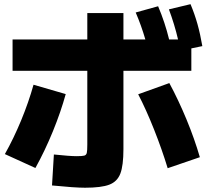

<svg xmlns="http://www.w3.org/2000/svg" viewBox="-20 -837 978 903"><path d="M224.6 35.2 233.4 -110.4Q308.6 -102.5 340.8 -102.5Q367.7 -102.5 376.7 -105.2Q385.7 -107.9 388.2 -117.9Q390.6 -127.9 390.6 -157.2V-503.9H39.1V-651.4H390.6V-775.4H560.5V-651.4H663.6Q644.5 -717.3 618.2 -778.3L723.6 -807.6Q755.9 -731.4 775.4 -651.4H817.4Q800.8 -722.2 774.4 -793L876 -817.4Q895.5 -771 908.7 -723.9Q921.9 -676.8 931.6 -620.1L879.9 -609.4V-503.9H560.5V-135.7Q560.5 -58.6 546.1 -20.8Q531.7 17.1 494.1 31.5Q456.5 45.9 379.9 45.9Q332 45.9 224.6 35.2ZM137.7 -438.5 289.1 -394.5Q266.1 -311 228.8 -219.5Q191.4 -127.9 146.5 -46.9L2.9 -112.3Q44.4 -186 79.6 -271.2Q114.7 -356.4 137.7 -438.5ZM629.9 -393.6 776.4 -446.3Q819.8 -365.7 857.4 -274.7Q895 -183.6 919.9 -97.7L768.6 -45.9Q741.7 -134.3 704.6 -227.8Q667.5 -321.3 629.9 -393.6Z"/></svg>

Font: Pretendard JP Black
Style: Regular
Weight: 900
Designer: Base glyphs from Inter by Rasmus Andersson; Hangeul glyphs from Noto Sans CJK(Source Han Sans) by Jang Soo-young and Kan
Foundry: Kil Hyung-jin
Version: Version 1.309